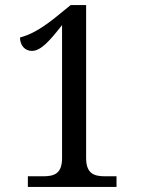

<svg xmlns="http://www.w3.org/2000/svg" viewBox="-20 -738 556 758"><path d="M90 0H440V-42H396C353 -42 320 -51 320 -114V-718H259L195 -666C134 -618 96 -600 59 -590C59 -558 79 -537 106 -537C142 -537 178 -579 225 -639V-114C225 -50 192 -42 148 -42H90Z"/></svg>

Font: Noto Serif Lao SemiCondensed
Style: Regular
Weight: 400
Width: 4
Designer: Monotype Design Team
Foundry: Monotype Imaging Inc.
Version: Version 2.003